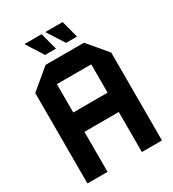

<svg xmlns="http://www.w3.org/2000/svg" viewBox="-208 -994 1002 1109"><g transform="rotate(-30 293.0 -439.5)"><path d="M44 0V-603L177 -714H178V0ZM178 -267V-396H407V-267ZM407 0V-585H541V0ZM178 -585V-714H433L541 -586V-585ZM343 -765 271 -878V-879H386L416 -765ZM203 -765 132 -878V-879H246L276 -765Z"/></g></svg>

Font: Foldit SemiBold
Style: Regular
Weight: 600
Version: Version 1.003